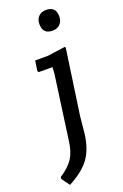

<svg xmlns="http://www.w3.org/2000/svg" viewBox="-210 -719 616 961"><g transform="rotate(-20 98.5 -238.0)"><path d="M172 -670Q224 -670 224 -618Q224 -592 209 -576.5Q194 -561 169 -561Q117 -561 117 -614Q117 -640 132 -655Q147 -670 172 -670ZM197 -464 201 -460 151 -112 142 -20Q132 58 97 106Q62 154 -14 194L-45 151L-44 141Q3 111 26 76.5Q49 42 56 -16L103 -356L105 -390H32L27 -397L35 -451H103Z"/></g></svg>

Font: Alegreya Sans SC Medium
Style: Italic
Weight: 500
Italic angle: -7°
Designer: Juan Pablo del Peral
Foundry: Huerta Tipografica
Version: Version 2.007